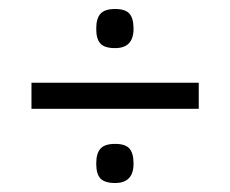

<svg xmlns="http://www.w3.org/2000/svg" viewBox="-20 -476 512 427"><path d="M422 -292V-234H50V-292ZM194 -112Q194 -135 203.5 -145.5Q213 -156 236 -156Q259 -156 268 -145.5Q277 -135 277 -112Q277 -69 236 -69Q213 -69 203.5 -79Q194 -89 194 -112ZM194 -412Q194 -435 203.5 -445.5Q213 -456 236 -456Q259 -456 268 -445.5Q277 -435 277 -412Q277 -369 236 -369Q213 -369 203.5 -379Q194 -389 194 -412Z"/></svg>

Font: Bigshot One
Style: Regular
Weight: 400
Designer: Gesine Todt
Foundry: Gesine Todt
Version: Version 1.000